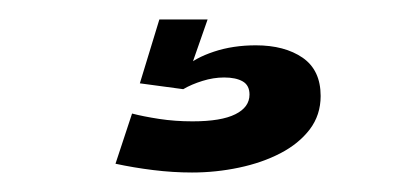

<svg xmlns="http://www.w3.org/2000/svg" viewBox="-20 -20 418 197"><path d="M177 157Q201.5 157 225.2 152Q249 147 267.8 137.2Q286.5 127.5 297.8 112.8Q309 98 309 78.5Q309 52 290.5 39.2Q272 26.5 242.5 26.5Q219 26.5 199.5 33Q180 39.5 170 49L168 71.5Q176.5 66.5 187.8 63Q199 59.5 210 59.5Q222 59.5 229 63.5Q236 67.5 236 77Q236 90 221.5 97.2Q207 104.5 177.5 104.5Q159.5 104.5 143.2 102Q127 99.5 115.5 96.5L98.5 148Q117 152 137.2 154.5Q157.5 157 177 157ZM168 71.5 193 0H143.5L123.5 65.5Z"/></svg>

Font: Anybody UltraCondensed Thin Medium
Style: Regular
Weight: 500
Version: Version 1.111